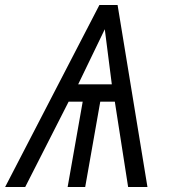

<svg xmlns="http://www.w3.org/2000/svg" viewBox="-54 -745 674 765"><path d="M342 -725H414.5L533.5 0H456.5L403.5 -340H345.5L285.5 0H215.5L275.5 -340H219.5L46.5 0H-33.5ZM391.5 -409 363.5 -628.5 257.5 -409Z"/></svg>

Font: JuliaMono BoldItalic
Style: Regular
Weight: 700
Italic angle: -9°
Monospace: yes
Designer: cormullion
Foundry: corm
Version: Version 0.049; ttfautohint (v1.8.4)